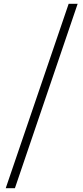

<svg xmlns="http://www.w3.org/2000/svg" viewBox="-20 -807 434 1004"><path d="M10 177 339 -787H386L58 177Z"/></svg>

Font: Noto Sans KR Thin Light
Style: Regular
Weight: 300
Version: Version 2.004-H2;hotconv 1.0.118;makeotfexe 2.5.65603